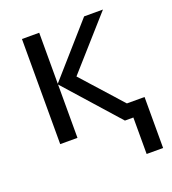

<svg xmlns="http://www.w3.org/2000/svg" viewBox="-132 -635 822 920"><g transform="rotate(-20 278.5 -175.0)"><path d="M458 186V0H415L173 -272V0H85V-536H173V-276L402 -536H498L269 -278L452 -74H542V186Z"/></g></svg>

Font: TSCustom
Style: Regular
Weight: 400
Designer: Monotype Design Team
Foundry: Monotype Imaging Inc.
Version: Version 2.004; ttfautohint (v1.8.3) -l 8 -r 50 -G 200 -x 14 